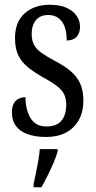

<svg xmlns="http://www.w3.org/2000/svg" viewBox="-20 -565 401 806"><path d="M173 10Q129 10 96.5 -1.5Q64 -13 47 -36Q30 -59 30 -94Q30 -117 38 -131Q46 -145 59.5 -151Q73 -157 87 -157Q87 -104 108.5 -69Q130 -34 175 -34Q217 -34 237.5 -58Q258 -82 258 -125Q258 -150 250 -167.5Q242 -185 222.5 -201Q203 -217 170 -235Q125 -260 97 -283Q69 -306 56 -334.5Q43 -363 43 -405Q43 -473 83.5 -509Q124 -545 189 -545Q232 -545 260 -532Q288 -519 302 -498Q316 -477 316 -452Q316 -426 301.5 -410.5Q287 -395 260 -395Q260 -448 239.5 -475Q219 -502 182 -502Q148 -502 130.5 -480Q113 -458 113 -423Q113 -396 122.5 -377.5Q132 -359 153 -344Q174 -329 209 -310Q250 -289 276.5 -266.5Q303 -244 316.5 -214.5Q330 -185 330 -143Q330 -73 288.5 -31.5Q247 10 173 10ZM121 208Q126 185 131 160.5Q136 136 140.5 110.5Q145 85 147 61H222V71Q216 92 204.5 119Q193 146 179.5 173Q166 200 154 221H121Z"/></svg>

Font: Noto Serif ExtraCondensed
Style: Regular
Weight: 400
Width: 2
Designer: Monotype Design Team
Foundry: Monotype Imaging Inc.
Version: Version 2.013